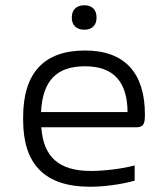

<svg xmlns="http://www.w3.org/2000/svg" viewBox="-20 -701 640 730"><path d="M531 -265C531 -422 456 -509 303 -509C146 -509 68 -422 68 -256V-244C68 -77 150 9 322 9C374 9 437 1 492 -14V-72C444 -59 374 -51 326 -51C204 -51 145 -104 137 -217H497C526 -217 531 -230 531 -265ZM136 -275C142 -393 194 -449 303 -449C413 -449 464 -389 465 -275ZM253 -633C253 -606 270 -588 301 -588C331 -588 347 -606 347 -633V-635C347 -663 331 -681 301 -681C270 -681 253 -663 253 -635Z"/></svg>

Font: LT Wave Mono Light
Style: Regular
Weight: 300
Designer: Daniel Lyons
Version: Version 2.5 (Glyphs App)